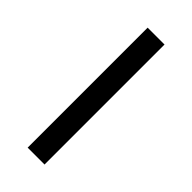

<svg xmlns="http://www.w3.org/2000/svg" viewBox="-297 -887 1093 1093"><g transform="rotate(45 250.0 -340.0)"><path d="M182 143V-823H318V143Z"/></g></svg>

Font: Iosevka Curly Slab Heavy
Style: Regular
Weight: 900
Monospace: yes
Designer: Belleve Invis
Foundry: Belleve Invis
Version: Version 22.1.2; ttfautohint (v1.8.4)